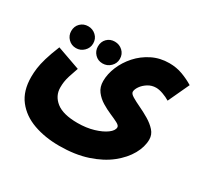

<svg xmlns="http://www.w3.org/2000/svg" viewBox="-155 -694 1154 1115"><g transform="rotate(30 422.5 -137.0)"><path d="M24 -35Q24 -63 28 -93.5Q32 -124 44 -165Q56 -206 80 -265L235 -210Q221 -171 213.5 -146.5Q206 -122 203.5 -104Q201 -86 201 -66Q201 -10 247 26.5Q293 63 390 63Q449 63 497.5 48.5Q546 34 575 12.5Q604 -9 604 -31Q604 -43 583 -54Q562 -65 531.5 -78Q501 -91 470.5 -109.5Q440 -128 419 -155.5Q398 -183 398 -223Q398 -270 418.5 -319.5Q439 -369 476.5 -411Q514 -453 566 -479Q618 -505 680 -505Q728 -505 769.5 -489.5Q811 -474 845 -453L779 -311Q758 -324 731.5 -333.5Q705 -343 685 -343Q655 -343 630.5 -327.5Q606 -312 592 -291.5Q578 -271 578 -255Q578 -242 600.5 -228.5Q623 -215 656 -199.5Q689 -184 722 -164.5Q755 -145 777.5 -120Q800 -95 800 -62Q800 -13 771.5 38Q743 89 688 133Q633 177 551.5 204Q470 231 364 231Q269 231 192 203.5Q115 176 69.5 117.5Q24 59 24 -35ZM343 -309Q312 -309 291.5 -330.5Q271 -352 271 -382Q271 -414 291.5 -434.5Q312 -455 343 -455Q374 -455 396 -434.5Q418 -414 418 -382Q418 -352 396 -330.5Q374 -309 343 -309ZM165 -309Q134 -309 113 -330.5Q92 -352 92 -382Q92 -414 113 -434.5Q134 -455 165 -455Q195 -455 217 -434.5Q239 -414 239 -382Q239 -352 217 -330.5Q195 -309 165 -309Z"/></g></svg>

Font: Noto Sans Arabic Blk
Style: Regular
Weight: 900
Designer: Monotype Design Team, Nadine Chahine, Nizar Qandah and Khaled Hosny
Foundry: Monotype Imaging Inc.
Version: Version 2.012; ttfautohint (v1.8.4.7-5d5b)